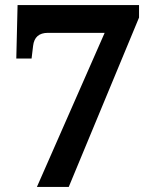

<svg xmlns="http://www.w3.org/2000/svg" viewBox="-20 -734 599 754"><path d="M125 0 391 -605H168Q116 -605 110 -554L104 -504H44L49 -714H526V-665L250 0Z"/></svg>

Font: Noto Serif NP Hmong
Style: Regular
Weight: 400
Designer: Dalton Maag Ltd
Foundry: Dalton Maag Ltd
Version: Version 1.001